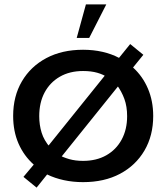

<svg xmlns="http://www.w3.org/2000/svg" viewBox="-20 -821 759 876"><path d="M147 35 87 -14 134 -70Q89 -110 64.5 -166Q40 -222 40 -292Q40 -382 80 -450Q120 -518 191.5 -556Q263 -594 359 -594Q406 -594 447.5 -584.5Q489 -575 523 -557L574 -620L634 -571L587 -513Q631 -473 655 -416.5Q679 -360 679 -292Q679 -202 639 -134Q599 -66 527.5 -28Q456 10 359 10Q313 10 271.5 1Q230 -8 195 -25ZM159 -291Q159 -251 170 -215.5Q181 -180 209 -148L191 -144L463 -482L472 -467Q452 -481 424 -489Q396 -497 359 -497Q298 -497 253 -471Q208 -445 183.5 -399Q159 -353 159 -291ZM254 -98 247 -115Q268 -103 296 -95Q324 -87 359 -87Q420 -87 465 -112.5Q510 -138 535 -184Q560 -230 560 -291Q560 -335 547.5 -369.5Q535 -404 512 -435H525ZM330 -648 372 -801H465L387 -648Z"/></svg>

Font: Rokkitt SemiBold SemiBold
Style: Regular
Weight: 600
Version: Version 3.103